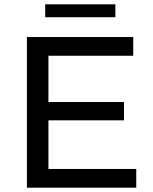

<svg xmlns="http://www.w3.org/2000/svg" viewBox="-20 -872 710 892"><path d="M613 0V-87H205V-313H556V-398H205V-613H599V-700H105V0ZM516 -792V-852H190V-792Z"/></svg>

Font: Malon Grotesk Med
Style: Regular
Weight: 500
Designer: Julieta Ulanovsky
Foundry: Julieta Ulanovsky
Version: Version 7.200